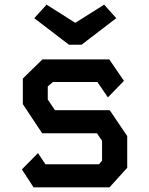

<svg xmlns="http://www.w3.org/2000/svg" viewBox="-20 -804 640 824"><path d="M162 -549H449L512 -457L443 -386L398 -452H207L185 -433V-377L216 -331H451L526 -220V-84L450 0H124L74 -77L143 -147L175 -99H405L418 -115V-200L396 -232H161L78 -357V-467ZM330 -612 479 -726 427 -784 303 -706 180 -784 127 -726 276 -612Z"/></svg>

Font: Kode Mono SemiBold
Style: Regular
Weight: 600
Monospace: yes
Designer: Isa Ozler
Foundry: Kadena LLC
Version: Version 1.206;gftools[0.9.28]